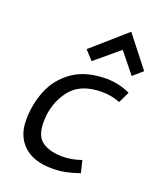

<svg xmlns="http://www.w3.org/2000/svg" viewBox="-139 -828 776 927"><g transform="rotate(20 249.0 -364.5)"><path d="M42.5 0ZM42.5 -166.2Q42.5 -247.5 71.9 -320Q101.2 -392.5 168.1 -439.4Q235 -486.2 341.2 -486.2Q402.5 -486.2 462.5 -458.8L435 -401.2Q390 -418.8 341.2 -418.8Q228.8 -418.8 176.9 -348.8Q125 -278.8 125 -185Q125 -112.5 164.4 -86.2Q203.8 -60 267.5 -60Q315 -60 363.8 -77.5L378.8 -15Q338.8 -1.2 307.5 5Q276.2 11.2 238.8 11.2Q145 11.2 93.8 -36.2Q42.5 -83.8 42.5 -166.2ZM448.8 -540 365 -643.8 242.5 -541.2 200 -587.5 373.8 -740 497.5 -582.5Z"/></g></svg>

Font: Cambay
Style: Italic
Weight: 400
Italic angle: -11°
Designer: Pooja Saxena
Foundry: Pooja Saxena
Version: Version 1.019;PS 001.019;hotconv 1.0.70;makeotf.lib2.5.58329